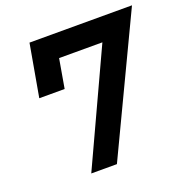

<svg xmlns="http://www.w3.org/2000/svg" viewBox="-125 -809 897 924"><g transform="rotate(-20 324.0 -346.5)"><path d="M187.5 0H318.8L648.4 -693.4H123.5L76.2 -425.8H206.1L231.9 -574.7H453.6Z"/></g></svg>

Font: Cascadia Code
Style: Bold Italic
Weight: 700
Italic angle: -10°
Monospace: yes
Designer: Aaron Bell
Foundry: Saja Typeworks
Version: Version 2404.023